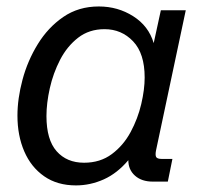

<svg xmlns="http://www.w3.org/2000/svg" viewBox="-20 -559 631 591"><path d="M213.9 11.7Q156.2 11.7 116 -16.4Q75.7 -44.4 54.7 -93Q33.7 -141.6 33.7 -203.1Q33.7 -255.4 49.3 -313.7Q64.9 -372.1 96.4 -423.3Q127.9 -474.6 174.8 -506.8Q221.7 -539.1 284.2 -539.1Q342.8 -539.1 390.1 -509Q437.5 -479 453.1 -426.3L475.1 -527.3H551.8L460.4 -96.7Q457.5 -82.5 460.4 -76.2Q463.4 -69.8 478 -69.8H510.7L496.6 0H450.2Q416 0 395.5 -18.3Q375 -36.6 375 -65.9Q340.8 -25.4 299.3 -6.8Q257.8 11.7 213.9 11.7ZM238.8 -58.1Q288.6 -58.1 324.2 -84.7Q359.9 -111.3 382.1 -152.6Q404.3 -193.8 414.8 -238.8Q425.3 -283.7 425.3 -320.3Q425.3 -394.5 389.6 -431.9Q354 -469.2 301.8 -469.2Q254.4 -469.2 220.5 -442.9Q186.5 -416.5 165 -375Q143.6 -333.5 133.3 -287.4Q123 -241.2 123 -201.7Q123 -128.9 154.3 -93.5Q185.5 -58.1 238.8 -58.1Z"/></svg>

Font: Schibsted Grotesk
Style: Italic
Weight: 400
Italic angle: -12°
Designer: Bakken & Baeck AS, Henrik Kongsvoll
Foundry: Schibsted ASA
Version: Version 1.100; ttfautohint (v1.8.4.7-5d5b);gftools[0.9.25]